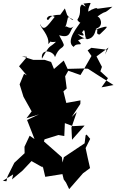

<svg xmlns="http://www.w3.org/2000/svg" viewBox="-55 -1206 813 1341"><path d="M678 -825 690 -859 583 -872 557 -854 584 -815 534 -728 417 -725 390 -783 322 -724 302 -773 257 -788H177L98 -813L134 -809L78 -743L132 -680L113 -691L82 -617L109 -530L166 -428L130 -380L217 -407L134 -368L186 -235L152 -258L116 -181L117 -136L45 -69L-2 25L-10 60L-35 57L37 12L29 47L103 -15L165 -81L243 -37V-48L261 29L381 10L390 47L406 69L428 115L525 4L574 -32C563 -78 553 -125 543 -172L575 -236L550 -266L543 -261L536 -205L391 -108L382 -71L377 -108L252 -218L260 -247L175 -292L241 -228L353 -263L394 -256L398 -346L454 -325L536 -329L448 -230L444 -315L481 -423L446 -389L506 -480L507 -505L408 -487L388 -568L411 -588L400 -673L422 -712L507 -682L534 -727L559 -726L632 -679C668 -657 703 -634 738 -612L654 -596L699 -660L646 -708L657 -739L619 -812L703 -874ZM603 -1103C636 -1141 642 -1173 561 -1125C564 -1190 612 -1191 528 -1181C548 -1155 551 -1154 517 -1175C489 -1150 521 -1123 485 -1067C485 -1067 501 -1043 507 -1050C497 -1032 396 -917 460 -878C480 -916 540 -874 490 -924C577 -965 557 -906 488 -968C499 -966 551 -940 518 -980C547 -1029 530 -940 552 -932C608 -939 609 -991 615 -1000C728 -1039 694 -1017 641 -965C599 -966 652 -1014 600 -1006C669 -1005 657 -1079 626 -1091C701 -1145 654 -1094 730 -1159L583 -1139ZM366 -1103C346 -1101 304 -1106 285 -1069C257 -1058 276 -1116 327 -1088C274 -1022 251 -982 225 -1038C224 -1015 292 -959 282 -898C325 -940 262 -905 336 -914C286 -866 297 -903 238 -796C227 -872 320 -851 329 -807C357 -877 381 -866 389 -887C398 -893 368 -938 358 -960C442 -935 427 -987 459 -1022C425 -989 403 -1048 394 -1006C409 -1050 398 -988 420 -1086C481 -1065 455 -1048 414 -1101L398 -1147Z"/></svg>

Font: Hussar Lance
Style: ExBdObl
Weight: 700
Foundry: Cannot Into Space Fonts, PlusOne Fonts
Version: Version 2.270